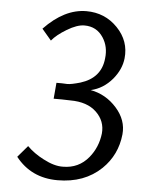

<svg xmlns="http://www.w3.org/2000/svg" viewBox="-51 -714 638 793"><g transform="rotate(5 267.5 -317.0)"><path d="M43 -45.9 84 -93.8Q112.3 -65.4 152.3 -44.9Q198.2 -20.5 234.4 -21.5Q299.8 -21.5 340.8 -71.3Q376 -114.3 382.8 -171.9Q387.7 -223.6 349.6 -260.3Q311.5 -296.9 241.2 -296.9Q229.5 -296.9 206.1 -297.9Q182.6 -297.9 171.9 -297.9L177.7 -364.3Q181.6 -364.3 200.2 -364.3Q218.8 -363.3 222.7 -363.3Q239.3 -363.3 276.4 -374Q361.3 -400.4 369.1 -482.4Q375 -531.2 350.6 -568.4Q323.2 -610.4 272.5 -610.4Q242.2 -610.4 200.7 -585.4Q159.2 -560.5 139.6 -536.1L100.6 -582Q184.6 -669.9 275.4 -669.9Q352.5 -669.9 404.8 -615.7Q457 -561.5 449.2 -489.3Q444.3 -443.4 410.2 -402.3Q373 -358.4 321.3 -346.7Q384.8 -335 429.2 -285.2Q473.6 -235.4 467.8 -175.8Q459 -89.8 398.4 -31.2Q328.1 36.1 216.8 36.1Q107.4 36.1 43 -45.9Z"/></g></svg>

Font: Puritan
Style: Italic
Weight: 400
Version: 2.0a